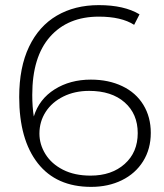

<svg xmlns="http://www.w3.org/2000/svg" viewBox="-20 -725 642 750"><path d="M335 -414Q404 -414 457.5 -388.5Q511 -363 540 -315.5Q569 -268 569 -206Q569 -143 539 -95Q509 -47 456 -21Q403 5 336 5Q200 5 127.5 -87.5Q55 -180 55 -346Q55 -462 93.5 -542.5Q132 -623 202 -664Q272 -705 366 -705Q465 -705 525 -669L504 -628Q454 -660 366 -660Q245 -660 175.5 -581.5Q106 -503 106 -354Q106 -308 112 -270Q133 -338 193.5 -376Q254 -414 335 -414ZM334 -39Q416 -39 467 -84.5Q518 -130 518 -205Q518 -280 467 -325Q416 -370 328 -370Q272 -370 227.5 -348Q183 -326 158.5 -288Q134 -250 134 -203Q134 -161 157.5 -123Q181 -85 226 -62Q271 -39 334 -39Z"/></svg>

Font: Hilab Light
Style: Regular
Weight: 300
Designer: Cristianderson Lima
Foundry: Cristianderson
Version: Version 1.0